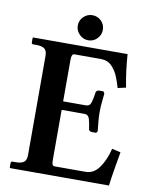

<svg xmlns="http://www.w3.org/2000/svg" viewBox="-89 -869 739 935"><g transform="rotate(10 281.0 -401.5)"><path d="M27 0 24 -2V-24Q24 -33 32 -33H46Q76 -33 88.5 -43Q101 -53 101 -77V-569Q101 -593 88.5 -603Q76 -613 46 -613H32Q24 -613 24 -621V-644L27 -646H493Q499 -561 514 -484L474 -475Q467 -501 455 -530Q443 -559 422.5 -579.5Q402 -600 368 -600H238Q224 -600 224 -571V-365H337Q356 -365 362 -385.5Q368 -406 372 -436Q372 -439 376.5 -443Q381 -447 388 -447H409L415 -437Q414 -425 411 -398.5Q408 -372 408 -344Q408 -317 411 -290.5Q414 -264 415 -251L409 -242H388Q381 -242 376.5 -245.5Q372 -249 372 -252Q368 -283 362 -303Q356 -323 337 -323H224V-75Q224 -58 227.5 -52Q231 -46 238 -46H391Q432 -46 459 -85Q486 -124 499 -179L542 -169Q535 -129 527.5 -85Q520 -41 515 0ZM230 -741Q230 -767 248.5 -785Q267 -803 292 -803Q318 -803 336 -785Q354 -767 354 -741Q354 -716 336 -697.5Q318 -679 292 -679Q267 -679 248.5 -697.5Q230 -716 230 -741Z"/></g></svg>

Font: Libertinus Serif SemiBold
Style: Regular
Weight: 600
Designer: Philipp H. Poll, Khaled Hosny
Foundry: Caleb Maclennan
Version: Version 7.051;RELEASE